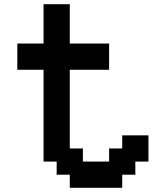

<svg xmlns="http://www.w3.org/2000/svg" viewBox="-20 -1020 790 915"><path d="M312.5 -125V-187.5H250V-250H187.5V-687.5H62.5V-812.5H187.5V-1000H312.5V-812.5H500V-687.5H312.5V-312.5H375V-250H500V-312.5H562.5V-375H687.5V-250H625V-187.5H562.5V-125Z"/></svg>

Font: Better VCR
Style: Regular
Weight: 400
Designer: artdzyk
Foundry: https://fontstruct.com
Version: Version 1.0